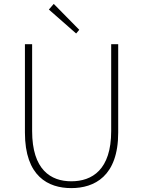

<svg xmlns="http://www.w3.org/2000/svg" viewBox="-20 -953 733 986"><path d="M108 -272C108 -47 228 13 346 13C464 13 587 -47 587 -272V-726H551V-280C551 -81 453 -22 346 -22C241 -22 145 -81 145 -280V-726H108ZM231 -904 371 -781 387 -800 256 -933Z"/></svg>

Font: Kinto Sans Thin
Style: Regular
Weight: 100
Designer: Authors: Ryoko NISHIZUKA  (kana & ideographs); Paul D. Hunt (Latin, Greek & Cyrillic); Wenlong ZHANG  (bopomofo); Sandol
Foundry: Adobe Systems Incorporated, ookami Inc.
Version: Version 0.001